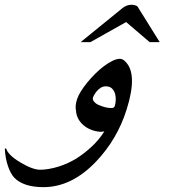

<svg xmlns="http://www.w3.org/2000/svg" viewBox="-216 -624 746 808"><path d="M267.1 -178.2Q270 -187 271 -200.9Q272 -214.8 268.6 -228Q265.1 -241.2 255.9 -251Q246.6 -260.7 229 -260.7Q217.3 -260.7 207.5 -254.4Q197.8 -248 190.9 -239.7Q184.1 -231.4 179.9 -223.9Q175.8 -216.3 175.3 -213.9Q172.9 -206.1 178.2 -198.7H177.7Q181.2 -194.3 185.3 -190.7Q189.5 -187 196.3 -183.6H195.8Q206.5 -179.2 214.1 -176.5Q221.7 -173.8 227.8 -172.4Q233.9 -170.9 239.7 -170.2Q245.6 -169.4 252.4 -169.4Q265.1 -169.4 267.1 -178.2ZM413.6 -446.8 314.9 -531.2Q276.9 -509.3 239.7 -489Q202.6 -468.8 164.6 -446.8H123.5L298.8 -589.4Q316.4 -604 337.9 -604Q348.1 -604 356.2 -600.6Q364.3 -597.2 367.2 -589.4Q389.2 -555.2 411.6 -518.1Q434.1 -481 456.1 -446.8ZM316.9 -163.1Q277.8 -38.6 189 55.2Q85.9 163.6 -33.2 163.6Q-117.7 163.6 -156.7 123Q-171.9 106 -182.6 74.5Q-193.4 43 -195.8 2.4L-190.4 0Q-183.1 27.8 -130.9 59.1Q-79.1 90.3 -46.9 90.3Q-29.8 90.3 -10.3 86.9Q9.3 83.5 29.3 77.4Q49.3 71.3 68.6 62.5Q87.9 53.7 104.5 43.5Q136.2 23.9 167.7 -4.9Q199.2 -33.7 223.1 -70.8H220.2Q215.3 -70.8 214.6 -70.1Q213.9 -69.3 212.4 -69.3Q194.3 -69.3 176 -75Q157.7 -80.6 142.3 -91.6Q127 -102.5 116.7 -118.4Q106.4 -134.3 104 -154.8H104.5Q98.6 -176.8 108.4 -207Q113.3 -221.7 124.5 -239.7Q135.7 -257.8 151.1 -276.6Q166.5 -295.4 184.6 -313.5Q202.6 -331.5 221.2 -345.5Q239.7 -359.4 257.3 -367.9Q274.9 -376.5 288.6 -376.5Q300.8 -376.5 311 -365.2Q364.7 -314.5 316.9 -163.1Z"/></svg>

Font: XB Khoramshahr
Style: Italic
Weight: 400
Italic angle: -12°
Designer: Behnam
Foundry: Irmug
Version: Version 8.005 2009